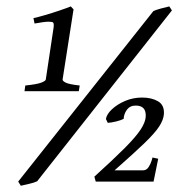

<svg xmlns="http://www.w3.org/2000/svg" viewBox="-20 -575 564 608"><path d="M524.4 -542 97.7 -1Q87.4 3.9 72.5 7.1Q57.6 10.3 45.9 13.2L37.6 0L465.8 -540Q474.1 -543.9 490.5 -548.3Q506.8 -552.7 516.1 -554.7ZM229.5 -286.1H57.6L60.1 -304.2Q97.7 -308.1 111.1 -313.5Q124.5 -318.8 125 -323.2L148.9 -482.4Q151.9 -499.5 148.4 -503.4Q146 -506.3 133.5 -506.3Q121.1 -506.3 89.4 -500.5L85.9 -517.6Q99.6 -520.5 123 -527.3Q146.5 -534.2 169.4 -542Q192.4 -549.8 204.1 -554.7L212.9 -545.4L178.2 -323.2Q177.7 -318.8 187.7 -313.5Q197.8 -308.1 232.4 -304.2ZM481 -72.3 466.3 0H283.2L278.8 -15.6Q340.3 -71.3 375.5 -106.7Q410.6 -142.1 425.5 -165Q440.4 -188 441.4 -205.1Q443.8 -240.7 409.7 -240.7Q391.6 -240.7 381.8 -227.3Q372.1 -213.9 371.6 -198.7Q363.8 -194.3 347.9 -190.4Q332 -186.5 321.3 -186L315.4 -198.2Q317.9 -213.4 334.5 -229Q351.1 -244.6 376.2 -255.4Q401.4 -266.1 430.2 -266.1Q460 -266.1 480.5 -254.2Q501 -242.2 499 -213.4Q497.6 -195.3 484.1 -174.6Q470.7 -153.8 437.3 -121.6Q403.8 -89.4 342.8 -35.6H432.6Q443.8 -35.6 450.4 -45.7Q457 -55.7 460 -65.9Q462.9 -76.2 462.9 -76.2Z"/></svg>

Font: Dai Banna SIL Medium
Style: Italic
Weight: 500
Italic angle: -11°
Designer: Victor Gaultney
Foundry: SIL International
Version: Version 4.000